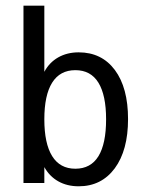

<svg xmlns="http://www.w3.org/2000/svg" viewBox="-20 -651 540 683"><path d="M357.4 -226.6Q357.4 -312.5 330.1 -356.9Q302.7 -401.4 248 -401.4Q193.4 -401.4 165.5 -356.9Q137.7 -312.5 137.7 -226.6Q137.7 -140.6 165.5 -95.7Q193.4 -50.8 248 -50.8Q302.7 -50.8 330.1 -95.2Q357.4 -139.6 357.4 -226.6ZM137.7 -395.5Q155.3 -428.7 187 -446.8Q218.8 -464.8 259.8 -464.8Q341.8 -464.8 388.7 -401.9Q435.5 -338.9 435.5 -227.5Q435.5 -116.2 388.2 -52.2Q340.8 11.7 259.8 11.7Q218.8 11.7 187.5 -5.9Q156.2 -23.4 137.7 -56.6V0H63.5V-630.9H137.7Z"/></svg>

Font: BabelStone Irk Bitig
Style: Regular
Weight: 400
Designer: Andrew West
Foundry: BabelStone
Version: Version 1.03 June 7, 2023